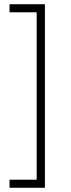

<svg xmlns="http://www.w3.org/2000/svg" viewBox="-20 -762 334 906"><path d="M192 -742V124H25V86H153V-704H25V-742Z"/></svg>

Font: TypoPRO Montserrat Alternates
Style: Regular
Weight: 275
Designer: Julieta Ulanovsky
Foundry: Julieta Ulanovsky
Version: Version 6.001